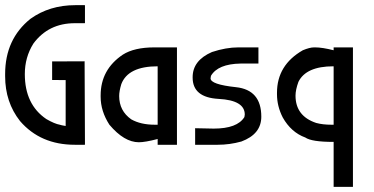

<svg xmlns="http://www.w3.org/2000/svg" viewBox="-20 -564 1456 748"><path d="M273.4 -543.9H309.6Q311 -543.9 311 -542.5V-475.1Q311 -473.6 309.6 -473.6H271.5Q168.5 -473.6 109.9 -394Q76.7 -340.8 76.7 -275.4Q76.7 -156.7 160.6 -100.1Q192.9 -81.5 212.9 -78.1Q217.3 -76.2 235.8 -73.2V-252L183.1 -252.4V-324.7L309.6 -325.2L311 -1.5Q311 0 309.6 0H271.5Q137.7 0 58.1 -92.3Q0 -166 0 -267.1V-275.4Q0 -411.6 98.6 -490.7Q172.9 -543.9 273.4 -543.9Z M669.4 -379.4V0H594.2V-22.5Q545.4 -9.8 521 -9.8Q463.9 -9.8 406.2 -78.1Q372.1 -130.9 372.1 -187V-192.4Q372.1 -293 458.5 -351.1Q502.9 -379.4 581.5 -379.4ZM444.3 -189.9Q444.3 -132.3 491.2 -99.1Q528.3 -78.1 583 -78.1H594.2V-305.7Q479 -305.7 452.6 -236.3Q444.3 -209 444.3 -189.9Z M908.7 -379.4H986.8V-316.4H917.5Q829.1 -314.9 801.8 -268.6L800.3 -258.8Q800.3 -234.9 899.2 -224.4Q998 -213.9 998 -109.4Q998 -41.5 920.4 -12.7Q875 0 828.1 0H740.2V-64.5L812.5 -63Q904.3 -63 932.1 -107.9L933.6 -117.7Q933.6 -173.3 832 -178.7Q730.5 -184.1 730.5 -261.7V-263.2Q730.5 -328.6 805.7 -361.3Q860.4 -379.4 908.7 -379.4Z M1203.6 -379.4H1208Q1235.4 -379.4 1279.8 -368.2V-379.4H1355V164.1H1279.8V-11.2H1278.8Q1193.8 -11.2 1169.4 -28.3Q1114.3 -48.3 1081.5 -106.4Q1059.1 -150.4 1059.1 -196.8V-202.6Q1059.1 -310.5 1159.7 -368.2Q1186.5 -379.4 1203.6 -379.4ZM1131.3 -191.4Q1131.3 -111.8 1211.9 -85Q1237.3 -78.1 1271.5 -78.1H1279.8V-305.7H1278.8Q1172.4 -305.7 1142.6 -245.1Q1131.3 -213.9 1131.3 -191.4Z"/></svg>

Font: Gasq
Style: Regular
Weight: 400
Designer: Husham Jawad
Version: Version 1.00;December 29, 2020;FontCreator 13.0.0.2683 32-bi